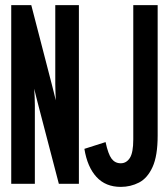

<svg xmlns="http://www.w3.org/2000/svg" viewBox="-20 -720 656 752"><path d="M453 12Q393.5 12 357.8 -27Q322 -66 310.5 -137L393.5 -163.5Q403.5 -116.5 417 -98.5Q430.5 -80.5 453 -80.5Q475 -80.5 488.5 -101.2Q502 -122 502 -174V-700H597.5V-189Q597.5 -109.5 577.5 -65.8Q557.5 -22 524.5 -5Q491.5 12 453 12ZM24 0V-700H102.5L182.5 -391Q185.5 -379 190.5 -359.5Q195.5 -340 198.5 -327Q198 -341.5 197.2 -361.2Q196.5 -381 196.5 -390.5V-700H289V0H210.5L130.5 -306.5Q127.5 -318 122.2 -338.8Q117 -359.5 114 -372.5Q115 -358.5 115.8 -338.8Q116.5 -319 116.5 -308.5V0Z"/></svg>

Font: Overpass Mono Light SemiBold
Style: Regular
Weight: 600
Monospace: yes
Version: Version 4.000